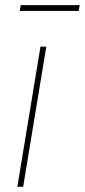

<svg xmlns="http://www.w3.org/2000/svg" viewBox="-20 -721 328 741"><path d="M46.9 0 136.2 -541H158.7L69.3 0ZM287.6 -701.2 283.7 -678.7H56.2L60.1 -701.2Z"/></svg>

Font: Inter 17pt Thin
Style: Italic
Weight: 250
Italic angle: -9.3988°
Version: Version 4.001;git-66647c0bb